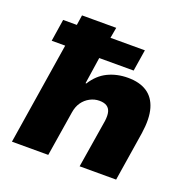

<svg xmlns="http://www.w3.org/2000/svg" viewBox="-125 -827 940 949"><g transform="rotate(20 344.5 -352.5)"><path d="M36 0 121 -536H50L68 -652H140L148 -705H328L318 -649H499L481 -536H300L279 -396H283Q315 -447 362.5 -470Q410 -493 468 -493Q529 -493 568 -467.5Q607 -442 622 -390.5Q637 -339 625 -259L584 0H392L433 -253Q437 -283 432 -301.5Q427 -320 412.5 -329Q398 -338 374 -338Q348 -338 324.5 -325.5Q301 -313 285.5 -291Q270 -269 265 -237L227 0Z"/></g></svg>

Font: Nunito Sans 7pt Black
Style: Italic
Weight: 900
Italic angle: -9°
Version: Version 3.101;gftools[0.9.27]